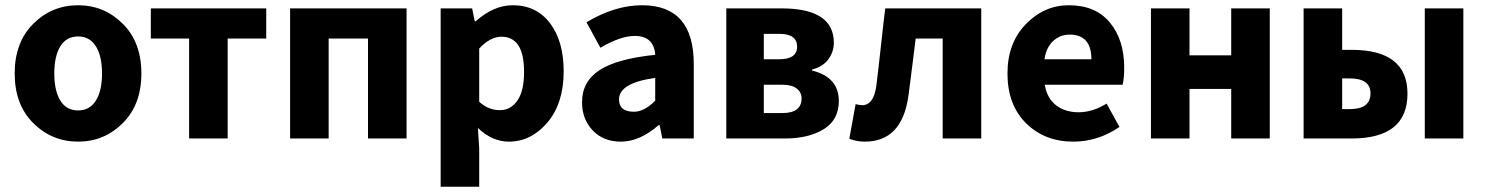

<svg xmlns="http://www.w3.org/2000/svg" viewBox="-20 -528 5664 732"><path d="M278 12Q178 12 107 -58.5Q36 -129 36 -248Q36 -367 107 -437.5Q178 -508 278 -508Q377 -508 448 -437.5Q519 -367 519 -248Q519 -129 448 -58.5Q377 12 278 12ZM278 -107Q322 -107 345.5 -144.5Q369 -182 369 -248Q369 -314 345.5 -351.5Q322 -389 278 -389Q233 -389 210 -351.5Q187 -314 187 -248Q187 -182 210 -144.5Q233 -107 278 -107Z M701 0V-381H555V-496H995V-381H848V0Z M1086 0V-496H1530V0H1383V-381H1233V0Z M1660 184V-496H1780L1790 -447H1794Q1862 -508 1935 -508Q2025 -508 2077 -439.5Q2129 -371 2129 -256Q2129 -134 2067 -61Q2005 12 1920 12Q1857 12 1802 -40L1807 39V184ZM1886 -108Q1927 -108 1952.5 -144.5Q1978 -181 1978 -254Q1978 -388 1892 -388Q1849 -388 1807 -343V-140Q1842 -108 1886 -108Z M2347 12Q2280 12 2239.5 -31Q2199 -74 2199 -138Q2199 -217 2265.5 -260.5Q2332 -304 2478 -319Q2473 -391 2400 -391Q2346 -391 2269 -346L2216 -443Q2324 -508 2428 -508Q2625 -508 2625 -284V0H2505L2495 -51H2491Q2419 12 2347 12ZM2397 -102Q2436 -102 2478 -144V-231Q2340 -212 2340 -149Q2340 -102 2397 -102Z M2749 0V-496H2960Q3159 -496 3159 -365Q3159 -331 3138.5 -302.5Q3118 -274 3076 -263V-259Q3178 -234 3178 -143Q3178 -71 3120.5 -35.5Q3063 0 2972 0ZM2892 -302H2950Q3019 -302 3019 -350Q3019 -399 2951 -399H2892ZM2892 -97H2963Q3036 -97 3036 -153Q3036 -176 3017.5 -190.5Q2999 -205 2962 -205H2892Z M3277 12Q3246 12 3218 1L3242 -131Q3258 -127 3267 -127Q3311 -127 3321 -201Q3328 -256 3339 -357Q3350 -458 3355 -496H3721V0H3574V-381H3471Q3447 -187 3443 -160Q3418 12 3277 12Z M4072 12Q3963 12 3892 -58Q3821 -128 3821 -248Q3821 -364 3891 -436Q3961 -508 4055 -508Q4157 -508 4211.5 -442Q4266 -376 4266 -270Q4266 -229 4260 -205H3963Q3972 -153 4006.5 -126.5Q4041 -100 4092 -100Q4145 -100 4199 -133L4248 -44Q4166 12 4072 12ZM3962 -302H4141Q4141 -396 4058 -396Q4022 -396 3995.5 -372Q3969 -348 3962 -302Z M4368 0V-496H4515V-317H4674V-496H4821V0H4674V-189H4515V0Z M4950 0V-496H5097V-338H5133Q5346 -338 5346 -171Q5346 0 5133 0ZM5097 -112H5126Q5205 -112 5205 -172Q5205 -229 5126 -229H5097ZM5412 0V-496H5559V0Z"/></svg>

Font: Toshiba Sans
Style: Bold
Weight: 700
Designer: Paul D. Hunt
Foundry: Toshiba Corporation
Version: Version 2.020;PS 2.0;hotconv 1.0.86;makeotf.lib2.5.63406